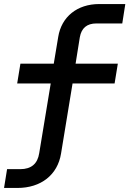

<svg xmlns="http://www.w3.org/2000/svg" viewBox="-20 -750 640 950"><path d="M0 180H66C183 180 265 115 282 10L339 -337H547L563 -435H354L375 -566C383 -611 410 -634 457 -634H585L600 -730H471C362 -730 284 -667 268 -567L246 -435H81L65 -337H231L174 8C166 60 135 87 80 87H15Z"/></svg>

Font: JetBrains Mono SemiBold
Style: Italic
Weight: 472
Italic angle: -9°
Monospace: yes
Designer: Philipp Nurullin, Konstantin Bulenkov
Foundry: JetBrains
Version: Version 2.305